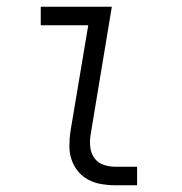

<svg xmlns="http://www.w3.org/2000/svg" viewBox="-20 -550 540 570"><path d="M322 0Q301 0 280.5 -3.5Q260 -7 242 -16.5Q224 -26 211.5 -41.5Q199 -57 192.5 -76Q186 -95 186 -116.5Q186 -138 189 -159L242 -475H101V-530H312L249 -150Q246 -132 248 -113.5Q250 -95 260 -81Q270 -67 287 -61Q304 -55 322 -55H387V0Z"/></svg>

Font: Iosevka Slab Light
Style: Italic
Weight: 300
Italic angle: -9°
Monospace: yes
Designer: Belleve Invis
Foundry: Belleve Invis
Version: Version 11.1.1; ttfautohint (v1.8.3)